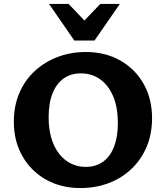

<svg xmlns="http://www.w3.org/2000/svg" viewBox="-20 -936 839 971"><path d="M387 15Q289 15 213 -27.5Q137 -70 93.5 -146Q50 -222 50 -320Q50 -401 78 -466Q106 -531 156 -577Q206 -623 272 -648Q338 -673 414 -673Q512 -673 587.5 -630.5Q663 -588 706 -512.5Q749 -437 749 -338Q749 -257 721 -192Q693 -127 643.5 -80.5Q594 -34 528.5 -9.5Q463 15 387 15ZM413 -92Q465 -92 501.5 -118.5Q538 -145 557 -194.5Q576 -244 576 -312Q576 -395 551.5 -451Q527 -507 485 -536Q443 -565 389 -565Q339 -565 302.5 -539.5Q266 -514 246 -464.5Q226 -415 226 -344Q226 -263 251 -206.5Q276 -150 318.5 -121Q361 -92 413 -92ZM356 -731 383 -807 487 -916H586L458 -731ZM356 -731 228 -916H327L432 -806L458 -731Z"/></svg>

Font: Ysabeau SC ExtraBold
Style: Regular
Weight: 800
Designer: Christian Thalmann (Catharsis Fonts)
Version: Version 2.001;gftools[0.9.30]; featfreeze: smcp